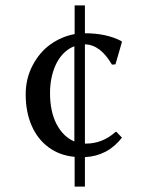

<svg xmlns="http://www.w3.org/2000/svg" viewBox="-20 -676 540 710"><path d="M256 -656H294V-553Q374 -553 429 -524L431 -521L407 -438L394 -437Q351 -511 294 -512V-145H298Q359 -145 407 -188H411L431 -167Q378 -99 294 -95V14H256V-96Q201 -101 160 -131Q119 -161 97 -211.5Q75 -262 75 -327Q75 -386 101 -435Q127 -484 167.5 -512.5Q208 -541 256 -550ZM255 -153V-505Q236 -498 219.5 -483Q203 -468 191 -446Q179 -424 172 -395Q165 -366 165 -332Q165 -263 189.5 -216.5Q214 -170 255 -153Z"/></svg>

Font: Libertinus Sans
Style: Regular
Weight: 400
Designer: Philipp H. Poll
Foundry: Khaled Hosny
Version: Version 6.1